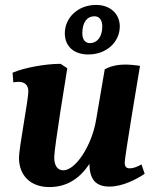

<svg xmlns="http://www.w3.org/2000/svg" viewBox="-20 -751 629 779"><path d="M338 -530C413 -530 466 -581 466 -644C466 -694 428 -731 370 -731C295 -731 243 -678 243 -616C243 -561 282 -530 338 -530ZM345 -576C323 -576 314 -594 314 -616C314 -661 334 -685 363 -685C386 -685 395 -666 395 -643C395 -599 372 -576 345 -576ZM226 -492C161 -492 78 -476 31 -456L34 -417C42 -418 49 -419 55 -419C81 -419 95 -405 95 -380C95 -347 57 -150 57 -111C57 -38 105 8 180 8C250 8 302 -25 343 -86C343 -23 369 6 424 6C477 6 533 -23 567 -46L554 -84C539 -75 521 -68 507 -68C492 -68 486 -75 486 -92C486 -113 540 -437 548 -484C526 -487 506 -489 490 -489C451 -489 426 -481 405 -470L370 -265C352 -158 286 -60 237 -60C215 -60 200 -77 200 -112C200 -152 249 -449 253 -474Z"/></svg>

Font: Caladea
Style: Bold Italic
Weight: 700
Italic angle: -9°
Designer: Carolina Giovagnoli and Andres Torresi
Foundry: Carolina Giovagnoli & Andres Torresi
Version: Version 1.001;hotconv 1.0.109;makeotfexe 2.5.65596